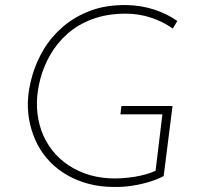

<svg xmlns="http://www.w3.org/2000/svg" viewBox="-20 -728 783 759"><path d="M627 -32Q603 -19 570 -9Q537 1 500.5 6.5Q464 12 430 11Q376 11 329.5 -1.5Q283 -14 245 -36Q207 -58 177.5 -88.5Q148 -119 128.5 -156.5Q109 -194 99 -236.5Q89 -279 90 -325Q92 -375 107.5 -429Q123 -483 153 -533Q183 -583 229 -622.5Q275 -662 337 -685.5Q399 -709 480 -708Q537 -707 588.5 -690.5Q640 -674 681 -645L663 -615Q626 -642 577.5 -658Q529 -674 478 -674Q402 -674 344 -652Q286 -630 245 -593Q204 -556 178 -510Q152 -464 139.5 -416.5Q127 -369 126 -325Q125 -277 137 -233Q149 -189 173.5 -152Q198 -115 233 -87.5Q268 -60 313.5 -43Q359 -26 414 -23Q458 -21 508 -28.5Q558 -36 595 -53L622 -276H456L460 -309H662Z"/></svg>

Font: Josefin Sans ExtraLight
Style: Italic
Weight: 250
Italic angle: -7°
Designer: Santiago Orozco
Foundry: Typemade
Version: Version 2.000